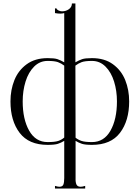

<svg xmlns="http://www.w3.org/2000/svg" viewBox="-20 -820 800 1100"><path d="M720 -239Q720 -128 667.5 -59Q615 10 507 10Q468 10 449.5 4Q431 -2 413 -13V200Q412 224 418 237Q424 250 442 250Q451 250 468 245V260H295V245Q312 250 320 250Q338 250 343 237.5Q348 225 348 200V-13Q330 -2 311.5 4Q293 10 253 10Q145 10 92.5 -59Q40 -128 40 -239Q40 -305 62.5 -361Q85 -417 133 -452Q181 -487 253 -487Q292 -487 309.5 -481Q327 -475 348 -463V-745Q338 -742 325 -742Q311 -742 295 -745V-772H304Q304 -766 314.5 -760.5Q325 -755 335 -755Q358 -755 375 -767.5Q392 -780 392 -800H412V-463Q433 -475 450.5 -481Q468 -487 507 -487Q579 -487 627 -452Q675 -417 697.5 -361Q720 -305 720 -239ZM348 -444Q331 -457 312 -464Q293 -471 253 -471Q208 -471 175.5 -438.5Q143 -406 126.5 -353Q110 -300 110 -239Q110 -137 147 -71.5Q184 -6 253 -6Q294 -6 313.5 -12.5Q333 -19 348 -32ZM650 -239Q650 -300 633.5 -353Q617 -406 584.5 -438.5Q552 -471 507 -471Q467 -471 448 -464Q429 -457 412 -444L413 -31Q428 -19 447.5 -12.5Q467 -6 507 -6Q576 -6 613 -71.5Q650 -137 650 -239Z"/></svg>

Font: Viaoda Libre
Style: Regular
Weight: 400
Designer: Gydient
Version: Version 2.000